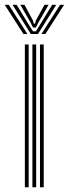

<svg xmlns="http://www.w3.org/2000/svg" viewBox="-49 -787 290 807"><path d="M119 0V-600H134.8V0ZM55.5 0V-600H71.5V0ZM87.2 0V-600H103V0ZM-29.2 -766.8H-12.2L66 -644.2H49.5ZM3.8 -766.8H21L74.2 -679.5L89.8 -655.2H101.8L117 -679.5L170.2 -766.8H187.5L110.8 -644.2H80.5ZM36.5 -766.8H53.8L89.8 -700.2L93 -687.5H98.5L101.5 -700.2L138 -766.8H155.2L111.8 -691.5L101.8 -671.2H89.8L79.8 -691.5ZM203.5 -766.8H220.5L141.8 -644.2H125.2Z"/></svg>

Font: Big Shoulders Inline Text Thin
Style: Regular
Weight: 400
Version: Version 2.002